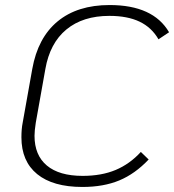

<svg xmlns="http://www.w3.org/2000/svg" viewBox="-20 -731 691 762"><path d="M65 -186Q65 -219 70 -244L108 -457Q130 -581 208.5 -646Q287 -711 415 -711Q588 -711 651 -603L609 -575Q582 -622 534 -645Q486 -668 414 -668Q309 -668 243.5 -614Q178 -560 160 -457L122 -244Q117 -212 117 -192Q117 -115 166 -74Q215 -33 308 -33Q383 -33 439 -56.5Q495 -80 539 -128L570 -98Q516 -41 453.5 -15Q391 11 307 11Q190 11 127.5 -40Q65 -91 65 -186Z"/></svg>

Font: KoHo Light
Style: Italic
Weight: 300
Italic angle: -10°
Version: Version 1.000; ttfautohint (v1.6)